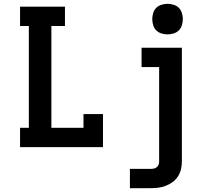

<svg xmlns="http://www.w3.org/2000/svg" viewBox="-20 -770 1090 1005"><path d="M85 0V-101H131V-634H85V-735H320V-634H249V-101H417V-173H519V0ZM660 215V114H768Q777 114 785 112.5Q793 111 799.5 106Q806 101 809.5 93Q813 85 813 76V-419H721V-520H932V76Q932 97 927 117Q922 137 911 154Q900 171 883.5 183Q867 195 848 202.5Q829 210 809 212.5Q789 215 768 215ZM857 -590Q841 -590 825 -595Q809 -600 798 -611Q787 -622 782 -638Q777 -654 777 -670Q777 -686 782 -702Q787 -718 798 -729Q809 -740 825 -745Q841 -750 857 -750Q873 -750 889 -745Q905 -740 916 -729Q927 -718 932 -702Q937 -686 937 -670Q937 -654 932 -638Q927 -622 916 -611Q905 -600 889 -595Q873 -590 857 -590Z"/></svg>

Font: Iosevka Etoile
Style: Bold
Weight: 700
Designer: Belleve Invis
Foundry: Belleve Invis
Version: Version 28.1.0; ttfautohint (v1.8.4)